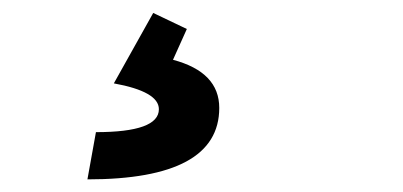

<svg xmlns="http://www.w3.org/2000/svg" viewBox="-20 -44 626 298"><path d="M115.7 234.4 128.9 161.1Q226.6 161.1 226.6 125.5Q226.6 98.1 156.7 85.4L217.8 -23.9L270 1L248.5 48.8Q320.3 67.9 320.3 123.5Q320.3 234.4 115.7 234.4Z"/></svg>

Font: Cascadia Mono
Style: Italic
Weight: 400
Italic angle: -10°
Monospace: yes
Designer: Aaron Bell
Foundry: Saja Typeworks
Version: Version 2404.023; ttfautohint (v1.8.4)